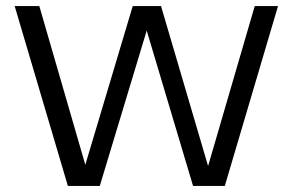

<svg xmlns="http://www.w3.org/2000/svg" viewBox="-20 -615 968 635"><path d="M204.5 0 28.5 -595H110L272 -36H252L419 -595H512.5L677 -36H659.5L822.5 -595H899.5L723.5 0H618.5L455 -548H475.5L310 0Z"/></svg>

Font: Encode Sans SC Condensed Thin
Style: Regular
Weight: 400
Version: Version 3.002